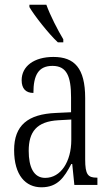

<svg xmlns="http://www.w3.org/2000/svg" viewBox="-20 -786 469 816"><path d="M226 -606H249V-619C226 -657 193 -721 177 -766H105V-756C125 -721 187 -642 226 -606ZM156 10C225 10 253 -32 283 -89H287L296 0H394V-31H391C354 -31 342 -44 342 -108V-369C342 -497 296 -544 207 -544C124 -544 72 -504 72 -445C72 -410 89 -391 122 -391C122 -466 143 -506 203 -506C264 -506 282 -461 282 -372V-309L218 -306C98 -301 40 -253 40 -148C40 -41 89 10 156 10ZM172 -30C123 -30 102 -76 102 -145C102 -225 135 -270 229 -275L283 -278V-191C283 -100 239 -30 172 -30Z"/></svg>

Font: Noto Serif Myanmar ExtraCondensed Light
Style: Regular
Weight: 300
Width: 2
Designer: Ben Mitchell and the Monotype Design Team
Foundry: Monotype Imaging Inc.
Version: Version 2.106